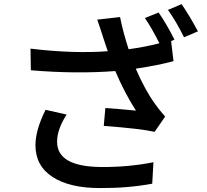

<svg xmlns="http://www.w3.org/2000/svg" viewBox="-20 -868 1017 944"><path d="M759.8 -806.6Q799.8 -749 837.9 -672.9L821.3 -666L833 -567.4Q758.8 -546.9 647.5 -530.3Q693.4 -423.8 744.1 -354.5Q761.7 -329.1 792 -294.9L740.2 -219.7Q671.9 -235.4 490.2 -249L498 -336.9Q568.4 -332 648.4 -324.2Q592.8 -410.2 546.9 -518.6Q352.5 -503.9 131.8 -522.5L129.9 -628.9Q339.8 -603.5 509.8 -616.2Q503.9 -631.8 496.6 -655.3Q489.3 -678.7 486.3 -686.5Q470.7 -736.3 458 -771.5L570.3 -784.2Q584 -713.9 612.3 -626Q692.4 -636.7 763.7 -655.3Q726.6 -729.5 692.4 -779.3ZM154.3 -154.3Q154.3 -228.5 204.1 -328.1L307.6 -304.7Q260.7 -232.4 260.7 -170.9Q260.7 -48.8 476.6 -46.9Q611.3 -45.9 734.4 -70.3L728.5 35.2Q607.4 57.6 470.7 56.6Q322.3 56.6 238.3 2Q154.3 -52.7 154.3 -154.3ZM805.7 -819.3 873 -847.7Q914.1 -787.1 953.1 -713.9L884.8 -684.6Q844.7 -765.6 805.7 -819.3Z"/></svg>

Font: Min Sans SemiBold
Style: Regular
Weight: 600
Designer: Jinseong-Kim, NotoSansCJK, Nunito
Foundry: Jinseong-Kim
Version: Version 1.400;Glyphs 3.1.2 (3151)